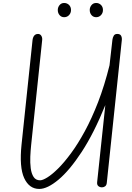

<svg xmlns="http://www.w3.org/2000/svg" viewBox="-20 -1226 864 1256"><path d="M237 10Q171 10 138.2 -61Q105.5 -132 121 -281L193 -965Q194.5 -976.5 198.8 -985.2Q203 -994 210.5 -999Q218 -1004 228.5 -1004Q242.5 -1004 250 -992.2Q257.5 -980.5 256 -964.5L184 -279.5Q180 -242 178.2 -201.5Q176.5 -161 181 -125.8Q185.5 -90.5 199.8 -68.5Q214 -46.5 242.5 -46.5Q259 -46.5 289.5 -65.2Q320 -84 359.8 -123.2Q399.5 -162.5 444.2 -223Q489 -283.5 534.5 -367Q580 -450.5 621.8 -558.2Q663.5 -666 696.5 -799L715.5 -966.5Q717 -979.5 723.8 -991.8Q730.5 -1004 747 -1004Q766 -1004 772.2 -992Q778.5 -980 777 -964.5L678.5 -29.5Q677 -14.5 668 -7.5Q659 -0.5 647 -0.5Q633 -0.5 623.2 -8.8Q613.5 -17 615.5 -35L669 -538.5Q594.5 -354.5 514.8 -232.8Q435 -111 362.5 -50.5Q290 10 237 10ZM609 -1113.5Q590.5 -1113.5 578.8 -1127Q567 -1140.5 567 -1160.5Q567 -1178.5 578.5 -1192.5Q590 -1206.5 609 -1206.5Q627.5 -1206.5 640.5 -1193.8Q653.5 -1181 653.5 -1160.5Q653.5 -1141 640.8 -1127.2Q628 -1113.5 609 -1113.5ZM399.5 -1113.5Q381.5 -1113.5 369.8 -1127Q358 -1140.5 358 -1160.5Q358 -1178.5 369.5 -1192.5Q381 -1206.5 399.5 -1206.5Q418.5 -1206.5 431.5 -1193.8Q444.5 -1181 444.5 -1160.5Q444.5 -1141 431.8 -1127.2Q419 -1113.5 399.5 -1113.5Z"/></svg>

Font: Edu NSW ACT Hand
Style: Regular
Weight: 400
Designer: Tina and Corey Anderson, Eben Sorkin, Mirko Velimirovic
Foundry: Sorkin Type Co.
Version: Version 2.000